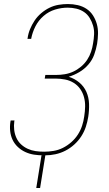

<svg xmlns="http://www.w3.org/2000/svg" viewBox="-20 -763 540 953"><path d="M160 170 186 8H195Q171 8 148.5 4.5Q126 1 105.5 -8.5Q85 -18 68.5 -33.5Q52 -49 42.5 -69Q33 -89 30.5 -112.5Q28 -136 32 -160L33 -165H52L51 -161Q48 -139 50.5 -118Q53 -97 61.5 -78.5Q70 -60 84.5 -46.5Q99 -33 117.5 -24.5Q136 -16 156.5 -13Q177 -10 199 -10Q222 -10 246 -14Q270 -18 292 -29Q314 -40 333.5 -57Q353 -74 366.5 -95Q380 -116 387.5 -139Q395 -162 398 -185Q402 -210 402.5 -234Q403 -258 397 -280.5Q391 -303 378 -321.5Q365 -340 345.5 -352Q326 -364 302.5 -368.5Q279 -373 255 -373H202L205 -391H258Q279 -391 301 -394.5Q323 -398 343.5 -407.5Q364 -417 382 -432Q400 -447 412.5 -466Q425 -485 432 -506Q439 -527 442 -548Q446 -570 447 -592.5Q448 -615 442 -635.5Q436 -656 425 -674Q414 -692 397 -703.5Q380 -715 359 -720Q338 -725 316 -725Q285 -725 253.5 -715.5Q222 -706 196.5 -684Q171 -662 156 -632.5Q141 -603 135 -572V-570H116L117 -573Q120 -596 129 -618Q138 -640 151.5 -660.5Q165 -681 184.5 -697.5Q204 -714 225.5 -724.5Q247 -735 270.5 -739Q294 -743 317 -743Q342 -743 366 -737.5Q390 -732 409.5 -719Q429 -706 441.5 -686.5Q454 -667 460.5 -644Q467 -621 466.5 -596Q466 -571 462 -546Q457 -518 447.5 -491.5Q438 -465 418.5 -442.5Q399 -420 373.5 -405Q348 -390 321 -382Q350 -373 373.5 -353.5Q397 -334 409 -306.5Q421 -279 422 -247Q423 -215 418 -183Q414 -158 406 -133.5Q398 -109 383.5 -86.5Q369 -64 348.5 -45.5Q328 -27 304.5 -15Q281 -3 255.5 2.5Q230 8 205 8L179 170Z"/></svg>

Font: Iosevka Thin Oblique
Style: Regular
Weight: 100
Italic angle: -9°
Monospace: yes
Designer: Belleve Invis
Foundry: Belleve Invis
Version: Version 32.5.0; ttfautohint (v1.8.4)